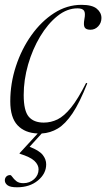

<svg xmlns="http://www.w3.org/2000/svg" viewBox="-21 -542 440 794"><path d="M49.5 232.5Q21 232.5 10 224Q-1 215.5 -1 204Q-1 194.5 5 188.2Q11 182 21 182Q25 182 30.5 190.2Q36 198.5 46.5 207Q57 215.5 75.5 215.5Q101.5 215.5 120 199Q138.5 182.5 138.5 158Q138.5 140 121.8 123.8Q105 107.5 60 93.5V91.5L135 10Q81.5 8 51.5 -24Q21.5 -56 21.5 -123Q21.5 -197 44.8 -268Q68 -339 109 -396.5Q150 -454 203 -488Q256 -522 316 -522Q360 -522 379.2 -506Q398.5 -490 398.5 -467.5Q398.5 -447.5 385.2 -433.2Q372 -419 353 -419Q335 -419 329.2 -428.5Q323.5 -438 328 -463Q333 -488 326.5 -497.8Q320 -507.5 299.5 -507.5Q256 -507.5 216.2 -475.5Q176.5 -443.5 145 -391Q113.5 -338.5 95.2 -275Q77 -211.5 77 -149Q77 -84 97.8 -59.5Q118.5 -35 160 -35Q189.5 -35 216.8 -48.2Q244 -61.5 272.8 -97Q301.5 -132.5 335 -199L340 -197.5Q308.5 -117.5 278.8 -73.2Q249 -29 218 -10.5Q187 8 151.5 10L101.5 65Q141.5 80.5 155.8 98.8Q170 117 170 137.5Q170 176 136 204.2Q102 232.5 49.5 232.5Z"/></svg>

Font: Newsreader 72pt Light
Style: Italic
Weight: 300
Italic angle: -17°
Designer: Hugues Gentile
Foundry: Production Type
Version: Version 1.003; ttfautohint (v1.8.3)